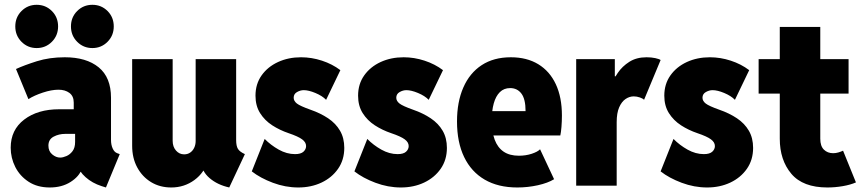

<svg xmlns="http://www.w3.org/2000/svg" viewBox="-20 -788 3661 815"><path d="M191.4 7.8Q138.7 7.8 101.6 -16.4Q64.5 -40.5 44.9 -79.1Q25.4 -117.7 25.4 -161.1Q25.4 -236.8 82.8 -280.5Q140.1 -324.2 231.4 -324.2H315.4V-219.7H256.8Q230 -219.7 207.8 -208Q185.5 -196.3 185.5 -169.9Q185.5 -146 201.7 -132.6Q217.8 -119.1 235.4 -119.1Q247.1 -119.1 262 -125.5Q276.9 -131.8 287.8 -146.2Q298.8 -160.6 298.8 -185.5V-254.9L293 -274.4V-352.5Q293 -379.9 274.7 -393.6Q256.3 -407.2 228.5 -407.2Q198.7 -407.2 161.9 -395Q125 -382.8 100.6 -367.2L47.9 -495.1Q83 -511.2 136.5 -528.1Q189.9 -544.9 254.9 -544.9Q346.7 -544.9 398.9 -502.2Q451.2 -459.5 451.2 -373V-194.3Q451.2 -173.3 458.3 -157.7Q465.3 -142.1 477.5 -137.7L488.3 -133.8L429.7 7.8L411.1 2Q371.6 -10.7 343.3 -35.9Q314.9 -61 309.6 -88.9L351.6 -58.6H275.4L327.1 -70.3Q316.4 -39.1 279.5 -15.6Q242.7 7.8 191.4 7.8ZM372.1 -584Q334 -584 307.6 -610.6Q281.2 -637.2 281.2 -675.8Q281.2 -714.8 307.6 -741.2Q334 -767.6 372.1 -767.6Q410.2 -767.6 436.5 -741.2Q462.9 -714.8 462.9 -675.8Q462.9 -637.2 436.5 -610.6Q410.2 -584 372.1 -584ZM135.7 -584Q97.7 -584 71.3 -610.6Q44.9 -637.2 44.9 -675.8Q44.9 -714.8 71.3 -741.2Q97.7 -767.6 135.7 -767.6Q173.8 -767.6 200.2 -741.2Q226.6 -714.8 226.6 -675.8Q226.6 -637.2 200.2 -610.6Q173.8 -584 135.7 -584Z M707 7.8Q658.7 7.8 621.3 -14.9Q584 -37.6 562.5 -77.4Q541 -117.2 541 -168.9V-537.1H712.9V-190.4Q712.9 -165 727.1 -148.9Q741.2 -132.8 761.7 -132.8Q776.4 -132.8 787.4 -140.4Q798.3 -147.9 804.4 -160.9Q810.5 -173.8 810.5 -189.5V-537.1H982.4V-193.4Q982.4 -168.5 990 -156Q997.6 -143.6 1019.5 -133.8L953.1 7.8Q902.8 -3.4 869.4 -32.2Q835.9 -61 835 -99.6L867.2 -63.5H807.6L862.3 -107.4Q848.6 -55.7 805.4 -23.9Q762.2 7.8 707 7.8Z M1246.1 7.8Q1191.4 7.8 1138.2 -12.2Q1085 -32.2 1048.8 -60.5L1103.5 -198.2Q1129.4 -171.9 1163.3 -152.8Q1197.3 -133.8 1232.4 -133.8Q1256.8 -133.8 1268.1 -144Q1279.3 -154.3 1279.3 -168Q1279.3 -184.1 1262.5 -196.5Q1245.6 -209 1205.1 -222.7Q1167.5 -235.4 1135.5 -256.1Q1103.5 -276.9 1084 -307.9Q1064.5 -338.9 1064.5 -381.8Q1064.5 -431.2 1090.3 -467.8Q1116.2 -504.4 1160.2 -524.7Q1204.1 -544.9 1257.8 -544.9Q1302.7 -544.9 1346.7 -530.5Q1390.6 -516.1 1424.8 -490.2L1364.3 -364.3Q1347.7 -381.3 1318.8 -393.3Q1290 -405.3 1269.5 -405.3Q1254.9 -405.3 1240.7 -397.2Q1226.6 -389.2 1226.6 -373Q1226.6 -359.4 1240.2 -348.6Q1253.9 -337.9 1297.9 -322.3Q1340.3 -307.6 1372.8 -285.9Q1405.3 -264.2 1423.3 -233.2Q1441.4 -202.1 1441.4 -160.2Q1441.4 -109.4 1415 -71.5Q1388.7 -33.7 1344.5 -12.9Q1300.3 7.8 1246.1 7.8Z M1681.6 7.8Q1627 7.8 1573.7 -12.2Q1520.5 -32.2 1484.4 -60.5L1539.1 -198.2Q1564.9 -171.9 1598.9 -152.8Q1632.8 -133.8 1668 -133.8Q1692.4 -133.8 1703.6 -144Q1714.8 -154.3 1714.8 -168Q1714.8 -184.1 1698 -196.5Q1681.2 -209 1640.6 -222.7Q1603 -235.4 1571 -256.1Q1539.1 -276.9 1519.5 -307.9Q1500 -338.9 1500 -381.8Q1500 -431.2 1525.9 -467.8Q1551.8 -504.4 1595.7 -524.7Q1639.6 -544.9 1693.4 -544.9Q1738.3 -544.9 1782.2 -530.5Q1826.2 -516.1 1860.4 -490.2L1799.8 -364.3Q1783.2 -381.3 1754.4 -393.3Q1725.6 -405.3 1705.1 -405.3Q1690.4 -405.3 1676.3 -397.2Q1662.1 -389.2 1662.1 -373Q1662.1 -359.4 1675.8 -348.6Q1689.5 -337.9 1733.4 -322.3Q1775.9 -307.6 1808.3 -285.9Q1840.8 -264.2 1858.9 -233.2Q1877 -202.1 1877 -160.2Q1877 -109.4 1850.6 -71.5Q1824.2 -33.7 1780 -12.9Q1735.8 7.8 1681.6 7.8Z M2175.8 7.8Q2094.7 7.8 2037.6 -25.4Q1980.5 -58.6 1950.2 -121.3Q1919.9 -184.1 1919.9 -272.5Q1919.9 -355.5 1946.8 -416.7Q1973.6 -478 2024.7 -511.5Q2075.7 -544.9 2148.4 -544.9Q2216.3 -544.9 2264.9 -515.4Q2313.5 -485.8 2339.4 -430.4Q2365.2 -375 2365.2 -297.9Q2365.2 -272.9 2363.3 -249.3Q2361.3 -225.6 2358.4 -212.9H2056.6V-316.4H2210.9Q2210.9 -367.2 2193.4 -390.6Q2175.8 -414.1 2145.5 -414.1Q2119.1 -414.1 2101.8 -397Q2084.5 -379.9 2075.9 -349.1Q2067.4 -318.4 2067.4 -277.3Q2067.4 -228.5 2079.8 -195.1Q2092.3 -161.6 2117.7 -144.3Q2143.1 -127 2182.6 -127Q2211.9 -127 2237.1 -135.3Q2262.2 -143.6 2272.5 -154.3L2332 -27.3Q2305.7 -11.2 2263.2 -1.7Q2220.7 7.8 2175.8 7.8Z M2425.8 0V-537.1H2589.8V-463.9H2605.5L2575.2 -425.8Q2583.5 -450.7 2602.3 -478.5Q2621.1 -506.3 2651.4 -525.6Q2681.6 -544.9 2724.6 -544.9Q2744.6 -544.9 2761.5 -541.3Q2778.3 -537.6 2784.2 -533.2L2713.9 -364.3Q2709.5 -369.6 2696.3 -374.3Q2683.1 -378.9 2669.9 -378.9Q2651.9 -378.9 2635.3 -367.7Q2618.7 -356.4 2608.2 -332.3Q2597.7 -308.1 2597.7 -269.5V0Z M2981.4 7.8Q2926.8 7.8 2873.5 -12.2Q2820.3 -32.2 2784.2 -60.5L2838.9 -198.2Q2864.7 -171.9 2898.7 -152.8Q2932.6 -133.8 2967.8 -133.8Q2992.2 -133.8 3003.4 -144Q3014.6 -154.3 3014.6 -168Q3014.6 -184.1 2997.8 -196.5Q2981 -209 2940.4 -222.7Q2902.8 -235.4 2870.8 -256.1Q2838.9 -276.9 2819.3 -307.9Q2799.8 -338.9 2799.8 -381.8Q2799.8 -431.2 2825.7 -467.8Q2851.6 -504.4 2895.5 -524.7Q2939.5 -544.9 2993.2 -544.9Q3038.1 -544.9 3082 -530.5Q3126 -516.1 3160.2 -490.2L3099.6 -364.3Q3083 -381.3 3054.2 -393.3Q3025.4 -405.3 3004.9 -405.3Q2990.2 -405.3 2976.1 -397.2Q2961.9 -389.2 2961.9 -373Q2961.9 -359.4 2975.6 -348.6Q2989.3 -337.9 3033.2 -322.3Q3075.7 -307.6 3108.2 -285.9Q3140.6 -264.2 3158.7 -233.2Q3176.8 -202.1 3176.8 -160.2Q3176.8 -109.4 3150.4 -71.5Q3124 -33.7 3079.8 -12.9Q3035.6 7.8 2981.4 7.8Z M3492.2 7.8Q3388.2 7.8 3339.1 -50.3Q3290 -108.4 3290 -199.2V-673.8H3461.9V-199.2Q3461.9 -168 3477.3 -152.8Q3492.7 -137.7 3516.6 -137.7Q3527.8 -137.7 3538.6 -140.9Q3549.3 -144 3558.6 -148.4L3613.3 -13.7Q3589.8 -3.4 3557.1 2.2Q3524.4 7.8 3492.2 7.8ZM3200.2 -390.6V-537.1H3582V-390.6Z"/></svg>

Font: Reddit Sans Condensed Black
Style: Regular
Weight: 900
Designer: Stephen Hutchings
Foundry: Reddit
Version: Version 1.014